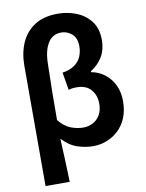

<svg xmlns="http://www.w3.org/2000/svg" viewBox="-106 -886 882 1160"><g transform="rotate(-10 335.0 -305.5)"><path d="M77.4 201.1V-536.3Q77.4 -615.1 104.7 -677.2Q132.1 -739.3 188 -775.5Q243.8 -811.7 330.7 -811.7Q390.5 -811.7 444.4 -790Q498.3 -768.3 532.1 -723.7Q565.8 -679 565.8 -608.6Q565.8 -551.1 540.3 -507.7Q514.8 -464.3 467.3 -434V-429Q513.7 -420.7 549.9 -393Q586 -365.2 606.8 -322Q627.5 -278.7 627.5 -224.2Q627.5 -164.2 608.4 -119.5Q589.2 -74.7 557 -45.2Q524.7 -15.7 484.9 -0.9Q445.2 13.8 404.2 13.8Q356.4 13.8 307.5 -2.4Q258.5 -18.6 215.1 -64.9Q218.7 3.6 221 69.2Q223.4 134.8 225.7 201.1ZM363.4 -107.4Q396.2 -107.4 423.1 -121.4Q450.1 -135.4 466.7 -163.9Q483.4 -192.3 483.4 -233.7Q483.4 -284.1 453.7 -319Q423.9 -354 364.8 -354Q351.4 -354 339.3 -352.5Q327.2 -351 315.9 -347L297.5 -455.7Q345.2 -463.6 373.1 -483.9Q400.9 -504.1 413 -533.2Q425.1 -562.4 425.1 -595.1Q425.1 -646.2 396.4 -671.2Q367.7 -696.2 331.1 -696.2Q277.6 -696.2 249.3 -650.6Q221 -605.1 219.5 -525.4Q217.1 -439 216 -353.5Q214.8 -267.9 214.8 -179.7Q249.4 -136.4 288.6 -121.9Q327.7 -107.4 363.4 -107.4Z"/></g></svg>

Font: Noto Sans TC
Style: Regular
Weight: 100
Designer: Ryoko NISHIZUKA 西塚涼子 (kana, bopomofo & ideographs); Paul D. Hunt (Latin, Greek & Cyrillic); Sandoll Communications 산돌커뮤니
Foundry: Adobe
Version: Version 2.004;hotconv 1.0.118;makeotfexe 2.5.65603